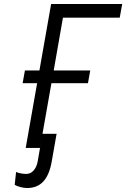

<svg xmlns="http://www.w3.org/2000/svg" viewBox="-20 -745 640 967"><path d="M167 -326H94L105.5 -390H178.5L237.5 -725H595.5L583 -656H297L250.5 -390H434.5L423 -326H239L194 -71H265L240.5 68.5Q228.5 136.5 198 169.2Q167.5 202 116.5 202Q102 202 84 197.5Q66 193 54 186L61 121Q69.5 125.5 84.8 128.2Q100 131 112 131Q134 131 149.2 113.8Q164.5 96.5 169.5 69.5L192 -59.5L181.5 0H109.5Z"/></svg>

Font: JuliaMono Light
Style: Italic
Weight: 300
Italic angle: -9°
Monospace: yes
Designer: cormullion
Foundry: corm
Version: Version 0.054; ttfautohint (v1.8.4)